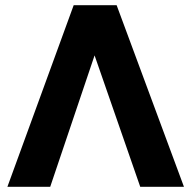

<svg xmlns="http://www.w3.org/2000/svg" viewBox="-20 -720 737 740"><path d="M8.5 0 264 -700H429.5L689 0H520.5L344.5 -506.5L173.5 0Z"/></svg>

Font: Geologica Roman SemiBold
Style: Regular
Weight: 600
Designer: Sindre Bremnes, Frode Helland
Foundry: Monokrom Skriftforlag AS
Version: Version 1.010;gftools[0.9.28]